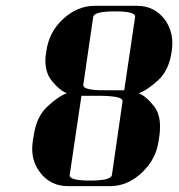

<svg xmlns="http://www.w3.org/2000/svg" viewBox="-20 -635 609 655"><path d="M89.8 -127.9Q89.8 -136.2 91.8 -153.8L95.2 -172.9Q104 -236.8 142.1 -272Q180.7 -307.6 208 -316.9Q182.6 -326.7 154.8 -361.8Q134.8 -387.7 134.8 -430.2Q134.8 -441.4 138.2 -460.9Q147 -525.4 194.8 -569.8Q244.1 -615.2 303.2 -615.2H446.8Q505.9 -615.2 541 -569.8Q567.9 -534.2 567.9 -486.8Q567.9 -478.5 565.9 -460.9Q557.1 -396 520 -361.8Q481.9 -326.7 453.1 -316.9Q478 -307.6 505.9 -272Q525.9 -246.1 525.9 -204.1Q525.9 -184.1 523.9 -172.9L521 -153.8Q512.2 -90.8 462.9 -44.9Q414.1 0 356 0H212.9Q152.8 0 118.2 -44.9Q89.8 -80.6 89.8 -127.9ZM217.8 -38.1Q214.8 -19 287.1 -19Q358.9 -19 361.8 -38.1L397.9 -288.1Q399.4 -297.9 382.8 -302.5Q366.2 -307.1 330.1 -308.1H257.8ZM264.2 -346.2Q261.2 -327.1 333 -327.1H403.8L440.9 -577.1Q443.8 -596.2 372.1 -596.2Q300.8 -596.2 297.9 -577.1Z"/></svg>

Font: Hjet
Style: Italic
Weight: 400
Designer: T. Christopher White
Version: Version 1.2